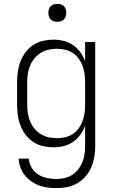

<svg xmlns="http://www.w3.org/2000/svg" viewBox="-20 -746 590 988"><path d="M271 222Q248 222 225 219Q202 216 180.5 208Q159 200 140 186.5Q121 173 107 155Q93 137 85 115Q77 93 76 70H128Q130 94 142.5 116Q155 138 176 151.5Q197 165 221.5 170Q246 175 271 175Q292 175 313 170Q334 165 352 153.5Q370 142 383 125Q396 108 404 88.5Q412 69 415 47.5Q418 26 418 5V-99Q409 -75 393.5 -53Q378 -31 356 -16Q334 -1 308 5.5Q282 12 256 12Q229 12 202 6Q175 0 152 -15Q129 -30 112.5 -51.5Q96 -73 86 -98.5Q76 -124 72 -151Q68 -178 68 -205V-325Q68 -352 72 -379Q76 -406 86 -431.5Q96 -457 112.5 -478.5Q129 -500 152 -515Q175 -530 202 -536Q229 -542 256 -542Q282 -542 308 -535.5Q334 -529 356 -514Q378 -499 393.5 -477Q409 -455 418 -431V-530H470V5Q470 33 465.5 60.5Q461 88 450 114Q439 140 420.5 161.5Q402 183 378 197Q354 211 326.5 216.5Q299 222 271 222ZM274 -35Q295 -35 316 -40Q337 -45 354.5 -56.5Q372 -68 384.5 -85Q397 -102 404.5 -122Q412 -142 415 -163Q418 -184 418 -205V-325Q418 -346 415 -367Q412 -388 404.5 -408Q397 -428 384.5 -445Q372 -462 354.5 -473.5Q337 -485 316 -490Q295 -495 274 -495Q252 -495 230.5 -490.5Q209 -486 190.5 -474.5Q172 -463 158 -446.5Q144 -430 135.5 -410Q127 -390 123.5 -368.5Q120 -347 120 -325V-205Q120 -183 123.5 -161.5Q127 -140 135.5 -120Q144 -100 158 -83.5Q172 -67 190.5 -55.5Q209 -44 230.5 -39.5Q252 -35 274 -35ZM275 -634Q266 -634 257 -636.5Q248 -639 241 -646Q234 -653 231.5 -662Q229 -671 229 -680Q229 -689 231.5 -698Q234 -707 241 -714Q248 -721 257 -723.5Q266 -726 275 -726Q284 -726 293 -723.5Q302 -721 309 -714Q316 -707 318.5 -698Q321 -689 321 -680Q321 -671 318.5 -662Q316 -653 309 -646Q302 -639 293 -636.5Q284 -634 275 -634Z"/></svg>

Font: Lode Dark Term
Style: Regular
Weight: 400
Monospace: yes
Designer: Belleve Invis
Foundry: Belleve Invis
Version: Version 29.2.0